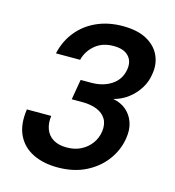

<svg xmlns="http://www.w3.org/2000/svg" viewBox="-108 -803 825 906"><g transform="rotate(15 304.5 -350.0)"><path d="M255 12Q185 12 133.5 -13.5Q82 -39 58 -89.5Q34 -140 45 -215H164Q159 -179 169.5 -150.5Q180 -122 206 -106Q232 -90 272 -90Q312 -90 342 -105.5Q372 -121 391 -147Q410 -173 415 -206Q420 -243 405 -267.5Q390 -292 360 -304Q330 -316 289 -316H237L254 -415H306Q364 -415 405 -442.5Q446 -470 454 -521Q460 -561 436.5 -585.5Q413 -610 364 -610Q309 -610 273.5 -580Q238 -550 227 -506H109Q123 -569 161 -615.5Q199 -662 255.5 -687Q312 -712 381 -712Q453 -712 498 -687.5Q543 -663 562.5 -622Q582 -581 574 -532Q569 -492 548 -458.5Q527 -425 496 -401.5Q465 -378 426 -368Q464 -361 490 -339Q516 -317 528 -283Q540 -249 533 -205Q524 -146 487.5 -96.5Q451 -47 392 -17.5Q333 12 255 12Z"/></g></svg>

Font: DM Sans 10pt SemiBold
Style: Italic
Weight: 600
Italic angle: -10°
Version: Version 4.004;gftools[0.9.30]